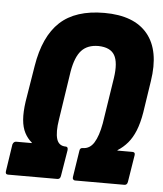

<svg xmlns="http://www.w3.org/2000/svg" viewBox="-51 -707 638 751"><g transform="rotate(5 268.5 -331.5)"><path d="M8 0Q-3 0 -1 -13L15 -119Q19 -131 29 -131H90V-133Q73 -147 62 -168Q51 -189 48.5 -219Q46 -249 52 -291L75 -432Q94 -550 155 -606.5Q216 -663 329 -663Q446 -663 499 -598.5Q552 -534 533 -413L514 -288Q507 -246 495 -216.5Q483 -187 466 -167Q449 -147 427 -133L426 -131H485Q497 -131 495 -119L478 -13Q476 0 465 0H271Q267 0 264 -3.5Q261 -7 262 -13L278 -116Q279 -129 290 -129Q318 -129 334.5 -155.5Q351 -182 360 -232L388 -413Q397 -474 380.5 -502.5Q364 -531 317 -532Q274 -532 250.5 -506.5Q227 -481 217 -423L188 -232Q180 -182 188 -155.5Q196 -129 224 -129Q233 -129 232 -116L215 -13Q213 0 202 0Z"/></g></svg>

Font: Sofia Sans Condensed Black
Style: Italic
Weight: 900
Italic angle: -9°
Version: Version 4.100